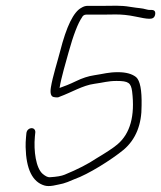

<svg xmlns="http://www.w3.org/2000/svg" viewBox="-20 -647 551 657"><path d="M498.3 -613H492.3C489 -613 485.6 -613.5 482.1 -614.5C463.2 -619.9 458.1 -618.2 424.4 -623.7C393 -629.2 363.3 -627 338.5 -627H280.1C272.6 -627 265.5 -624.8 258.7 -620.5C231.7 -606.5 207.3 -556.6 185.6 -471C178 -441 159.7 -383.4 154.2 -348.4C150.9 -328 154.2 -316.8 163.9 -314.9C173.6 -313 180.3 -313.3 184 -316C224.5 -330.7 263 -354.9 302.8 -360.2C333.8 -364.3 349.2 -370 378.8 -370C419.9 -370 428 -363.5 432.1 -334C442.3 -250.2 425.5 -189.8 381.7 -152.8C366.6 -140 341.8 -124.1 309.8 -105C281.6 -86 245.4 -67.4 201.3 -49.3C190.4 -44.8 174.3 -41.9 149.9 -40.5C143.6 -40.2 135.7 -44 126.3 -51.8C102.8 -71.6 94.9 -131 99.3 -179L100.9 -195C100.7 -214.3 73.7 -212.6 70.4 -192L69 -177C67.9 -165.7 67.5 -154.5 67.7 -143.5C69.5 -68.4 90.8 -24.7 131.8 -12.3C140 -9.8 150.1 -9.7 162.2 -11.8C195.2 -19 194.7 -16.4 235 -34C281.1 -50 360.9 -99.8 403.6 -135C444.8 -170.5 465.1 -220.9 464.5 -286C465.6 -338.6 459.4 -370.9 445.9 -383C431.8 -394.3 411.1 -400 383.6 -400C351.2 -400 336 -394.5 302.5 -389.5C282.2 -386.5 261.6 -379.8 240.5 -369.5C219.4 -359.2 199.3 -351.3 183.8 -346L184 -347C189.4 -381.3 206.5 -438.2 214.5 -467.5C231.2 -528 247 -567.9 260.2 -587C263.4 -593.7 268.4 -597 275.4 -597H333.8C339.6 -597 353 -597.2 374 -597.5C395 -597.8 419.1 -595.5 442.5 -590.5C465.9 -585.5 480.9 -583 487.6 -583H493.6C503.6 -583 509.4 -588 511 -598C512.5 -608 508.3 -613 498.3 -613Z"/></svg>

Font: MewTooHand
Style: CondIta
Weight: 400
Designer: Mew Too, Robert Jablonski
Version: Version 0.77